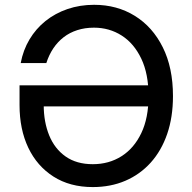

<svg xmlns="http://www.w3.org/2000/svg" viewBox="-20 -757 786 787"><path d="M360.4 9.8Q266.6 9.8 199.2 -33.2Q131.8 -76.2 95.9 -151.6Q60.1 -227.1 60.1 -326.2V-407.2H612.8V-320.8H131.3L159.2 -326.2Q159.2 -257.3 181.6 -202.1Q204.1 -147 249 -115.5Q293.9 -84 360.4 -84Q426.3 -84 477.8 -116.5Q529.3 -148.9 559.1 -211.2Q588.9 -273.4 588.9 -363.3Q588.9 -454.1 559.1 -516.6Q529.3 -579.1 478.8 -611.3Q428.2 -643.6 365.2 -643.6Q328.1 -643.6 296.9 -633.5Q265.6 -623.5 241 -604.5Q216.3 -585.4 198.5 -558.8Q180.7 -532.2 169.9 -498.5H64.9Q74.7 -551.3 100.8 -595.2Q127 -639.2 166.5 -670.9Q206.1 -702.6 256.8 -720Q307.6 -737.3 365.7 -737.3Q459.5 -737.3 532.5 -692.1Q605.5 -647 647.2 -563.2Q689 -479.5 689 -363.3Q689 -276.9 665.3 -208Q641.6 -139.2 597.9 -90.6Q554.2 -42 493.9 -16.1Q433.6 9.8 360.4 9.8Z"/></svg>

Font: Inter Cardless
Style: Regular
Weight: 400
Designer: Rasmus Andersson
Foundry: rsms
Version: Version 4.001;git-9221beed3